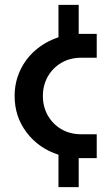

<svg xmlns="http://www.w3.org/2000/svg" viewBox="-20 -649 449 788"><path d="M220 119V-14Q139 -40 89.5 -105Q40 -170 40 -255Q40 -311 62.5 -359.5Q85 -408 125.5 -443Q166 -478 220 -496V-629H303V-510Q309 -510 315 -510H377V-412H313Q267 -412 231.5 -391Q196 -370 176 -334.5Q156 -299 156 -255Q156 -211 176 -175.5Q196 -140 231.5 -119Q267 -98 313 -98H377V0H315Q309 0 303 0V119Z"/></svg>

Font: MuseoModerno Medium
Style: Regular
Weight: 500
Designer: Pablo Cosgaya, Héctor Gatti, Marcela Romero, and the Authors of The MuseoModerno Project.
Foundry: Omnibus-Type Team
Version: Version 1.001